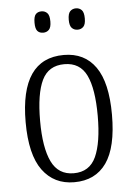

<svg xmlns="http://www.w3.org/2000/svg" viewBox="-53 -782 581 833"><g transform="rotate(-5 237.0 -365.5)"><path d="M237 10Q149 10 99 -58Q49 -126 49 -268Q49 -544 239 -544Q329 -544 377 -476Q425 -408 425 -268Q425 -126 377 -58Q329 10 237 10ZM238 -29Q307 -29 335 -90.5Q363 -152 363 -268Q363 -386 334.5 -445Q306 -504 238 -504Q169 -504 140.5 -445Q112 -386 112 -268Q112 -151 141.5 -90Q171 -29 238 -29ZM309 -648Q294 -648 284 -658Q274 -668 274 -694Q274 -721 284 -731Q294 -741 309 -741Q324 -741 334 -731Q344 -721 344 -694Q344 -668 334 -658Q324 -648 309 -648ZM159 -648Q143 -648 134 -658Q125 -668 125 -694Q125 -721 134 -731Q143 -741 159 -741Q174 -741 184 -731Q194 -721 194 -694Q194 -668 184 -658Q174 -648 159 -648Z"/></g></svg>

Font: Noto Serif Condensed Light
Style: Regular
Weight: 300
Width: 3
Designer: Monotype Design Team
Foundry: Monotype Imaging Inc.
Version: Version 2.013